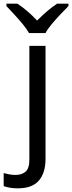

<svg xmlns="http://www.w3.org/2000/svg" viewBox="-75 -786 393 1046"><path d="M22 240Q-3 240 -22 236.5Q-41 233 -55 228V157Q-40 161 -24 164Q-8 167 11 167Q43 167 64 149.5Q85 132 85 83V-536H173V80Q173 155 137 197.5Q101 240 22 240ZM83 -606Q70 -629 48 -655.5Q26 -682 2 -708Q-22 -734 -40 -753V-766H20Q46 -749 74 -725Q102 -701 127 -674Q154 -701 182 -725Q210 -749 236 -766H298V-753Q279 -734 254.5 -708Q230 -682 207.5 -655.5Q185 -629 173 -606Z"/></svg>

Font: Go Noto Kurrent-Regular
Style: Regular
Weight: 400
Designer: Monotype Design Team
Foundry: Monotype Imaging Inc.
Version: Version 2.012; ttfautohint (v1.8.4.7-5d5b)